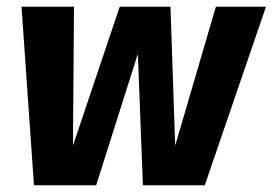

<svg xmlns="http://www.w3.org/2000/svg" viewBox="-20 -551 811 571"><path d="M771 -531H622L501 -118L487 -531H336L197 -118L200 -531H44L81 0H266L390 -391L405 0H589Z"/></svg>

Font: Fira Sans
Style: Bold Italic
Weight: 700
Italic angle: -8°
Designer: bBox Type GmbH & Carrois Corporate GbR & Edenspiekermann AG
Foundry: bBox Type GmbH & Carrois Corporate GbR & Edenspiekermann AG
Version: Version 4.301;PS 004.301;hotconv 1.0.88;makeotf.lib2.5.64775